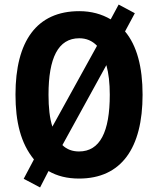

<svg xmlns="http://www.w3.org/2000/svg" viewBox="-20 -774 694 843"><path d="M606 -358C606 -480 581 -574 529 -636L572 -716L501 -754L466 -689C427 -712 381 -725 328 -725C141 -725 48 -593 48 -359C48 -239 71 -145 129 -74L84 11L156 49L193 -23C231 -1 275 10 327 10C513 10 606 -124 606 -358ZM193 -358C193 -519 235 -606 328 -606C359 -606 385 -595 406 -573L210 -218C198 -255 193 -302 193 -358ZM462 -358C462 -195 419 -109 327 -109C298 -109 273 -118 254 -137L447 -488C457 -453 462 -409 462 -358Z"/></svg>

Font: Noto Sans Armenian Condensed
Style: Bold
Weight: 700
Width: 3
Designer: Monotype Design Team
Foundry: Monotype Imaging Inc.
Version: Version 2.008